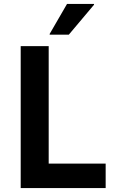

<svg xmlns="http://www.w3.org/2000/svg" viewBox="-20 -954 588 974"><path d="M85 0V-720H227V-124H516V0ZM232 -778V-782L320 -934H457V-930L329 -778Z"/></svg>

Font: Kufam SemiBold
Style: Regular
Weight: 600
Designer: Wael Morcos, Artur Schmal
Foundry: Original Type
Version: Version 1.300; ttfautohint (v1.8.3)